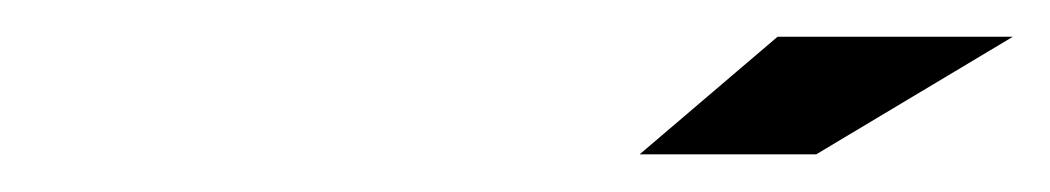

<svg xmlns="http://www.w3.org/2000/svg" viewBox="-20 -832 558 102"><path d="M413.6 -750H319.8L393.1 -812.5H518.1Z"/></svg>

Font: Signwood
Style: Italic
Weight: 400
Italic angle: -10°
Designer: GGBotNet
Foundry: GGBotNet
Version: 0.95